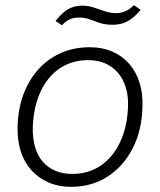

<svg xmlns="http://www.w3.org/2000/svg" viewBox="-20 -714 621 744"><path d="M255 10Q207 10 168 -7Q129 -24 101.5 -54.5Q74 -85 60.5 -127.5Q47 -170 48 -221Q50 -312 85.5 -382Q121 -452 183.5 -491.5Q246 -531 328 -531Q376 -531 414.5 -514.5Q453 -498 480 -467.5Q507 -437 520.5 -394.5Q534 -352 532 -300Q530 -209 494 -139Q458 -69 396.5 -29.5Q335 10 255 10ZM260 -40Q323 -40 370.5 -72.5Q418 -105 445.5 -163.5Q473 -222 476 -299Q478 -341 467.5 -375Q457 -409 436.5 -432.5Q416 -456 387.5 -468.5Q359 -481 322 -481Q259 -481 211.5 -449Q164 -417 137 -358.5Q110 -300 107 -222Q106 -178 116 -144Q126 -110 146 -87Q166 -64 195 -52Q224 -40 260 -40ZM417 -618Q387 -618 365.5 -625.5Q344 -633 326 -639.5Q308 -646 286 -646Q266 -646 251 -639.5Q236 -633 220 -616L195 -633Q213 -655 229 -668Q245 -681 262.5 -686.5Q280 -692 299 -692Q322 -692 343 -685Q364 -678 386 -670.5Q408 -663 431 -663Q448 -663 465.5 -670.5Q483 -678 499 -694L525 -676Q508 -655 490.5 -642Q473 -629 455 -623.5Q437 -618 417 -618Z"/></svg>

Font: Mona Sans ExtraLight Light
Style: Italic
Weight: 300
Italic angle: -11.6951°
Version: Version 2.000